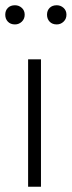

<svg xmlns="http://www.w3.org/2000/svg" viewBox="-37 -711 273 731"><path d="M119 0V-485H70V0ZM20 -618Q35 -618 46 -628.5Q57 -639 57 -655Q57 -671 46 -681Q35 -691 20 -691Q3 -691 -7 -681Q-17 -671 -17 -655Q-17 -639 -7 -628.5Q3 -618 20 -618ZM179 -618Q194 -618 205 -628.5Q216 -639 216 -655Q216 -671 205 -681Q194 -691 179 -691Q162 -691 152 -681Q142 -671 142 -655Q142 -639 152 -628.5Q162 -618 179 -618Z"/></svg>

Font: Catamaran Thin
Style: Regular
Weight: 100
Designer: Pria Ravichandran
Version: Version 2.000